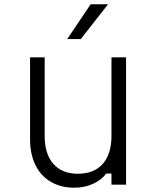

<svg xmlns="http://www.w3.org/2000/svg" viewBox="-20 -860 740 894"><path d="M567 -593V0H499V-52H475Q451 -21 412 -3.5Q373 14 326 14Q263 14 216.5 -13.5Q170 -41 145 -91.5Q120 -142 120 -212V-593H188V-227Q188 -143 228.5 -97Q269 -51 343 -51Q418 -51 458.5 -97Q499 -143 499 -227V-593ZM293 -678 402 -840H483L356 -678Z"/></svg>

Font: Martian Mono SemiExpanded ExtraLight
Style: Regular
Weight: 250
Monospace: yes
Version: Version 0.930